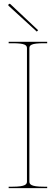

<svg xmlns="http://www.w3.org/2000/svg" viewBox="-20 -977 290 997"><path d="M178 -820 34 -955.5C31 -958.5 27 -957 25.5 -955.5C24 -954 21.5 -950 24.5 -947L171 -813ZM225 0V-7.5H207.5C139 -7.5 132.5 -20.5 132.5 -35V-726.5C132.5 -742 141.5 -752.5 207.5 -752.5H225V-760H25V-752.5H45C111 -752.5 120 -742 120 -726.5V-35C120 -20.5 113.5 -7.5 45 -7.5H25V0Z"/></svg>

Font: ZnikomitNo24
Style: Regular
Weight: 500
Designer: gluk
Foundry: gluk
Version: Version 0.55